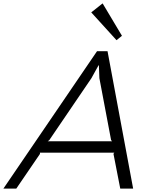

<svg xmlns="http://www.w3.org/2000/svg" viewBox="-74 -1112 889 1132"><path d="M645 -901 613 -875 464 -1039 531 -1092ZM711 0H635L595 -205L600 -212H161L162 -205L22 0H-54L498 -810H560ZM587 -279 581 -286 512 -651 509 -727H507L465 -651L216 -285L207 -279Z"/></svg>

Font: TypoPRO Sinkin Sans
Style: 300 Light Italic
Weight: 300
Italic angle: -112°
Designer: Keith Bates
Foundry: K-Type
Version: Sinkin Sans (version 1.0)  by Keith Bates   •   © 2014   www